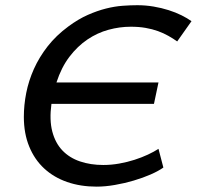

<svg xmlns="http://www.w3.org/2000/svg" viewBox="-20 -694 745 727"><path d="M598.6 -59.6Q580.1 -46.4 550.5 -33.4Q521 -20.5 486.3 -10.3Q451.7 0 415 6.3Q378.4 12.7 345.7 12.7Q284.7 12.7 234.1 -4.9Q183.6 -22.5 147.2 -56.2Q110.8 -89.8 90.6 -139.2Q70.3 -188.5 70.3 -251.5Q70.3 -295.9 79.3 -342Q88.4 -388.2 108.4 -432.9Q128.4 -477.5 160.4 -518.6Q192.4 -559.6 238.8 -593.8Q276.4 -621.6 312.3 -637.5Q348.1 -653.3 381.1 -661.6Q414.1 -669.9 444.1 -672.1Q474.1 -674.3 500 -674.3Q531.2 -674.3 561.5 -669.2Q591.8 -664.1 618.7 -655.5Q645.5 -647 667.5 -636Q689.5 -625 705.1 -613.8L650.9 -537.1Q635.3 -548.3 617.4 -558.3Q599.6 -568.4 578.1 -576.2Q556.6 -584 531.2 -588.4Q505.9 -592.8 475.1 -592.8Q433.1 -592.8 390.9 -581.3Q348.6 -569.8 311 -544.4Q273.4 -519 242.9 -479Q212.4 -439 193.8 -381.8H580.1L563 -300.8H174.8Q166.5 -239.7 178 -196Q189.5 -152.3 216.3 -124.3Q243.2 -96.2 283 -82.8Q322.8 -69.3 371.1 -69.3Q401.4 -69.3 431.6 -74.7Q461.9 -80.1 489.3 -88.9Q516.6 -97.7 540 -108.6Q563.5 -119.6 580.1 -130.4Z"/></svg>

Font: PT Astra Sans
Style: Italic
Weight: 400
Italic angle: -16°
Designer: A.Korolkova, I. Chaeva
Foundry: ParaType Ltd
Version: Version 1.001; ttfautohint (v1.6)